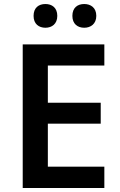

<svg xmlns="http://www.w3.org/2000/svg" viewBox="-20 -935 598 955"><path d="M147 -856C147 -816 173 -797 206 -797C238 -797 265 -816 265 -856C265 -897 238 -915 206 -915C173 -915 147 -897 147 -856ZM340 -856C340 -816 366 -797 399 -797C431 -797 459 -816 459 -856C459 -897 431 -915 399 -915C366 -915 340 -897 340 -856ZM499 0V-106H218V-320H481V-424H218V-609H499V-714H93V0Z"/></svg>

Font: Noto Sans New Tai Lue Semibold
Style: Regular
Weight: 600
Designer: Monotype Design Team
Foundry: Monotype Imaging Inc.
Version: Version 2.004